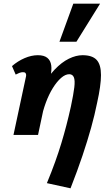

<svg xmlns="http://www.w3.org/2000/svg" viewBox="-20 -731 596 1040"><path d="M234 261Q260 198 279 145Q298 92 312.5 44Q327 -4 339.5 -52Q352 -100 364 -154Q378 -220 382.5 -258Q387 -296 380 -312.5Q373 -329 355 -329Q334 -329 311 -309Q288 -289 266.5 -254.5Q245 -220 228.5 -175.5Q212 -131 202 -81L141 -94Q167 -185 202 -249Q237 -313 275.5 -353.5Q314 -394 353 -413Q392 -432 427 -432Q480 -432 503.5 -406.5Q527 -381 527 -324.5Q527 -268 506 -174Q493 -109 473.5 -39Q454 31 427 111.5Q400 192 362 289ZM53 0 120 -313Q122 -320 121.5 -326Q121 -332 117.5 -336Q114 -340 104 -340Q95 -340 84.5 -336Q74 -332 65 -327L45 -373Q76 -400 113 -416Q150 -432 185 -432Q219 -432 236.5 -417.5Q254 -403 257.5 -377Q261 -351 253 -315L186 0ZM302 -505 377 -711H522L394 -505Z"/></svg>

Font: Ysabeau Infant ExtraBold
Style: Italic
Weight: 800
Italic angle: -12°
Designer: Christian Thalmann (Catharsis Fonts)
Version: Version 2.001;gftools[0.9.30]; featfreeze: ss01,ss02,lnum